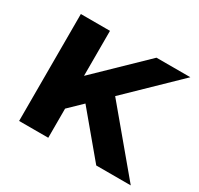

<svg xmlns="http://www.w3.org/2000/svg" viewBox="-113 -638 806 776"><g transform="rotate(30 289.5 -249.5)"><path d="M418 0 255 -195 194 -136V0H58V-499H194V-289L411 -499H569L344 -281L579 0Z"/></g></svg>

Font: Bai Jamjuree
Style: Bold
Weight: 700
Designer: Katatrad Aksorn Co.,Ltd.
Foundry: Cadson Demak Co.,Ltd.
Version: Version 1.000; ttfautohint (v1.6)